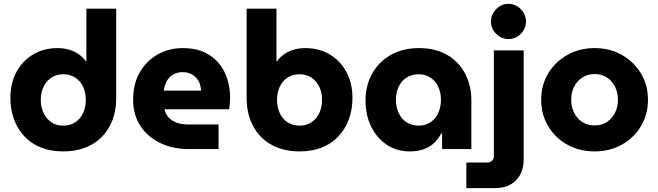

<svg xmlns="http://www.w3.org/2000/svg" viewBox="-20 -775 3422 998"><path d="M309 12Q392 12 454 -22Q516 -56 550 -119Q584 -182 584 -266V-730H429V-457H426Q411 -478 388.5 -493.5Q366 -509 338.5 -517Q311 -525 280 -525Q207 -525 152 -492Q97 -459 65.5 -401Q34 -343 34 -265Q34 -205 53 -154Q72 -103 107.5 -65.5Q143 -28 193.5 -8Q244 12 309 12ZM309 -122Q273 -122 247 -139.5Q221 -157 206.5 -187.5Q192 -218 192 -256Q192 -294 206.5 -324Q221 -354 247 -371.5Q273 -389 309 -389Q345 -389 371.5 -371.5Q398 -354 412 -324Q426 -294 426 -256Q426 -218 412 -187.5Q398 -157 371.5 -139.5Q345 -122 309 -122Z M964 0Q877 0 811 -32.5Q745 -65 708.5 -122.5Q672 -180 672 -256Q672 -340 707 -400Q742 -460 800.5 -492.5Q859 -525 930 -525Q1011 -525 1065.5 -491Q1120 -457 1148 -398.5Q1176 -340 1176 -265Q1176 -252 1174.5 -234.5Q1173 -217 1171 -207H835Q841 -181 858 -163Q875 -145 901 -136.5Q927 -128 959 -128H1116V0ZM831 -304H1026Q1024 -320 1020 -335Q1016 -350 1007.5 -361.5Q999 -373 988 -381.5Q977 -390 962.5 -395Q948 -400 930 -400Q907 -400 889 -392Q871 -384 859 -370.5Q847 -357 840.5 -339.5Q834 -322 831 -304Z M1537 12Q1454 12 1392 -22Q1330 -56 1296 -119Q1262 -182 1262 -266V-730H1417V-457H1420Q1435 -478 1457.5 -493.5Q1480 -509 1507.5 -517Q1535 -525 1566 -525Q1639 -525 1694 -492Q1749 -459 1780.5 -401Q1812 -343 1812 -265Q1812 -205 1793 -154Q1774 -103 1738.5 -65.5Q1703 -28 1652.5 -8Q1602 12 1537 12ZM1537 -122Q1573 -122 1599 -139.5Q1625 -157 1639.5 -187.5Q1654 -218 1654 -256Q1654 -294 1639.5 -324Q1625 -354 1599 -371.5Q1573 -389 1537 -389Q1501 -389 1474.5 -371.5Q1448 -354 1434 -324Q1420 -294 1420 -256Q1420 -218 1434 -187.5Q1448 -157 1474.5 -139.5Q1501 -122 1537 -122Z M2110 12Q2042 12 1990 -23Q1938 -58 1909 -117.5Q1880 -177 1880 -252Q1880 -330 1914 -391.5Q1948 -453 2010.5 -489Q2073 -525 2158 -525Q2244 -525 2304.5 -489.5Q2365 -454 2397.5 -392.5Q2430 -331 2430 -255V0H2278V-82H2274Q2260 -55 2238 -33.5Q2216 -12 2184.5 0Q2153 12 2110 12ZM2156 -122Q2191 -122 2217.5 -139.5Q2244 -157 2258 -188Q2272 -219 2272 -257Q2272 -294 2258 -324Q2244 -354 2217.5 -371.5Q2191 -389 2156 -389Q2120 -389 2093 -371.5Q2066 -354 2052 -324Q2038 -294 2038 -257Q2038 -219 2052 -188Q2066 -157 2093 -139.5Q2120 -122 2156 -122Z M2404 203V70H2513Q2528 70 2537.5 60.5Q2547 51 2547 37V-513H2702V53Q2702 122 2662 162.5Q2622 203 2551 203ZM2623 -572Q2586 -572 2559 -599Q2532 -626 2532 -663Q2532 -700 2559 -727.5Q2586 -755 2623 -755Q2660 -755 2687 -727.5Q2714 -700 2714 -663Q2714 -626 2687 -599Q2660 -572 2623 -572Z M3071 12Q2992 12 2929 -23Q2866 -58 2829.5 -119Q2793 -180 2793 -256Q2793 -333 2829.5 -393.5Q2866 -454 2929 -489.5Q2992 -525 3071 -525Q3150 -525 3212.5 -489.5Q3275 -454 3311.5 -393.5Q3348 -333 3348 -256Q3348 -180 3311.5 -119Q3275 -58 3212 -23Q3149 12 3071 12ZM3071 -123Q3108 -123 3135 -141Q3162 -159 3177 -189Q3192 -219 3192 -257Q3192 -294 3177 -324Q3162 -354 3135 -372Q3108 -390 3071 -390Q3034 -390 3006.5 -372Q2979 -354 2964 -324Q2949 -294 2949 -257Q2949 -219 2964 -189Q2979 -159 3006.5 -141Q3034 -123 3071 -123Z"/></svg>

Font: MuseoModerno SemiBold
Style: Bold
Weight: 700
Version: Version 1.001